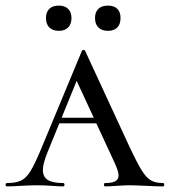

<svg xmlns="http://www.w3.org/2000/svg" viewBox="-25 -665 606 685"><path d="M186 -245H369L376 -225H171ZM556 0Q536 0 496 -2Q456 -4 438 -4Q422 -4 392 -2Q364 0 350 0Q346 0 346 -6Q346 -12 350 -12Q375 -12 386.5 -18.5Q398 -25 398 -39Q398 -54 384 -84L240 -395L272 -434L145 -123Q128 -81 128 -59Q128 -34 145.5 -23Q163 -12 200 -12Q205 -12 205 -6Q205 0 200 0Q186 0 160 -2Q132 -4 108 -4Q83 -4 49 -2Q19 0 0 0Q-5 0 -5 -6Q-5 -12 0 -12Q31 -12 49.5 -20.5Q68 -29 83.5 -54Q99 -79 121 -132L267 -483Q269 -487 273 -487Q277 -487 279 -483L439 -137Q465 -82 481 -56.5Q497 -31 513.5 -21.5Q530 -12 556 -12Q561 -12 561 -6Q561 0 556 0ZM139 -601Q139 -622 151 -633.5Q163 -645 185 -645Q206 -645 218 -633.5Q230 -622 230 -601Q230 -579 218 -567Q206 -555 185 -555Q163 -555 151 -567Q139 -579 139 -601ZM314 -601Q314 -622 326 -633.5Q338 -645 360 -645Q382 -645 393.5 -633.5Q405 -622 405 -601Q405 -579 393.5 -567Q382 -555 360 -555Q338 -555 326 -567Q314 -579 314 -601Z"/></svg>

Font: Cormorant SC Medium
Style: Regular
Weight: 500
Designer: Christian Thalmann (Catharsis Fonts)
Foundry: Catharsis Fonts
Version: Version 4.000